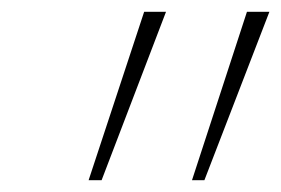

<svg xmlns="http://www.w3.org/2000/svg" viewBox="-20 -720 476 325"><path d="M224 -700 130 -415H152L261 -700ZM398 -700 305 -415H326L436 -700Z"/></svg>

Font: Jost ExtraLight
Style: Italic
Weight: 250
Italic angle: -5°
Version: Version 3.710